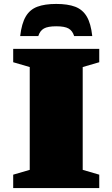

<svg xmlns="http://www.w3.org/2000/svg" viewBox="-20 -955 571 975"><path d="M484 -68V0H47V-68L131 -92.5V-614.5L47 -639V-707H484V-639L400 -614.5V-92.5ZM265.5 -821.5Q223 -821.5 203 -810.2Q183 -799 174.5 -772H82.5Q90 -836 110.8 -871.2Q131.5 -906.5 169.5 -920.8Q207.5 -935 265.5 -935Q324 -935 361.8 -920.8Q399.5 -906.5 420.5 -871.2Q441.5 -836 448.5 -772H356.5Q348 -799 328.2 -810.2Q308.5 -821.5 265.5 -821.5Z"/></svg>

Font: Newsreader 6pt ExtraBold
Style: Regular
Weight: 800
Designer: Hugues Gentile
Foundry: Production Type
Version: Version 1.003; ttfautohint (v1.8.3)